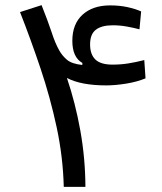

<svg xmlns="http://www.w3.org/2000/svg" viewBox="-20 -724 626 744"><path d="M227.1 0Q224.1 -116.2 199.5 -231.2Q174.8 -346.2 137.2 -458.3Q99.6 -570.3 57.6 -677.2L141.1 -704.1Q165.5 -642.6 179.7 -600.1Q193.4 -557.1 209.5 -528.8Q221.2 -507.8 239.7 -492.2Q258.3 -476.6 298.8 -472.2L299.3 -480Q260.3 -502 260.3 -565.9Q260.3 -630.9 299.8 -667Q339.4 -703.1 406.7 -703.1Q442.9 -703.1 473.4 -696.5Q503.9 -689.9 526.9 -679.7L520.5 -610.4Q496.6 -616.7 470.5 -621.3Q444.3 -626 417 -626Q374 -626 351.6 -608.9Q329.1 -591.8 329.1 -551.8Q329.1 -513.2 349.6 -493.4Q370.1 -473.6 416 -473.6Q448.2 -473.6 477.3 -478.3Q506.3 -482.9 539.1 -491.2L543.9 -420.4Q510.7 -406.7 468.5 -399.9Q426.3 -393.1 391.6 -393.1Q294.4 -393.1 239.3 -421.9Q272 -325.7 291.3 -218Q310.5 -110.4 311 0Z"/></svg>

Font: CaskaydiaMono NF SemiLight
Style: Regular
Weight: 350
Designer: Aaron Bell
Foundry: Saja Typeworks
Version: Version 2111.001; ttfautohint (v1.8.4);Nerd Fonts 3.1.1